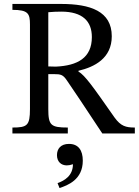

<svg xmlns="http://www.w3.org/2000/svg" viewBox="-20 -677 704 974"><path d="M324 0V-30C238 -30 225 -41 225 -124V-301H253C289 -301 300 -298 320 -268C361 -208 390 -165 499 0H664V-30C618 -30 593 -37 561 -81C451 -238 412 -294 378 -314V-318C459 -337 547 -381 547 -493C547 -620 439 -657 289 -657H43V-627C123 -627 132 -608 132 -553V-124C132 -40 118 -30 43 -30V0ZM225 -340V-615C246 -617 269 -618 291 -618C399 -618 446 -569 446 -489C446 -383 373 -344 263 -339ZM282 277C323 263 400 235 400 138C400 86 378 53 330 53C288 53 269 78 269 110C269 143 290 162 319 162C329 162 339 160 350 156C350 214 308 239 272 252Z"/></svg>

Font: STIX Two Text
Style: Regular
Weight: 400
Designer: Ross Mills, John Hudson & Paul Hanslow, Tiro Typeworks Ltd; with prior portions MicroPress Inc., and Coen Hoffman.
Foundry: Tiro Typeworks Ltd
Version: Version 2.13 b171